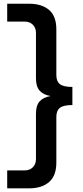

<svg xmlns="http://www.w3.org/2000/svg" viewBox="-20 -820 449 1040"><path d="M19 200.2V103H113.8Q141.1 103 158 85.9Q174.8 68.8 174.8 42V-205.1Q174.8 -248.5 194.6 -270.8Q214.4 -293 253.9 -299.8Q214.4 -306.6 194.6 -329.1Q174.8 -351.6 174.8 -395V-643.1Q174.8 -668.9 158 -686Q141.1 -703.1 113.8 -703.1H19V-799.8H137.2Q206.5 -799.8 245.8 -766.1Q285.2 -732.4 285.2 -661.1V-413.1Q285.2 -379.4 304.4 -364.3Q323.7 -349.1 372.1 -349.1V-251Q323.7 -251 304.4 -235.8Q285.2 -220.7 285.2 -187V61Q285.2 131.8 245.8 166Q206.5 200.2 137.2 200.2Z"/></svg>

Font: Aspekta 550
Style: Regular
Weight: 550
Designer: Ivo Dolenc
Version: Version 2.000